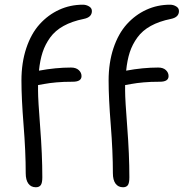

<svg xmlns="http://www.w3.org/2000/svg" viewBox="-20 -766 778 813"><path d="M131.8 26.9Q111.3 26.9 100.1 11.5Q88.9 -3.9 88.9 -32.2Q88.9 -123.5 79.8 -236.8Q70.8 -350.1 70.8 -424.8Q70.8 -500.5 91.3 -562Q111.8 -623.5 147.7 -663.3Q183.6 -703.1 230.5 -724.6Q277.3 -746.1 331.1 -746.1Q344.7 -746.1 356.9 -739Q369.1 -731.9 369.1 -719.2Q369.1 -692.9 335 -686Q284.7 -675.8 249.3 -656.2Q213.9 -636.7 192.6 -607.4Q171.4 -578.1 160.4 -544.7Q149.4 -511.2 145 -466.8Q215.8 -480 280.8 -480Q301.8 -480 313.5 -469.2Q325.2 -458.5 325.2 -443.8Q325.2 -419.9 288.1 -419.9Q248 -419.9 218.8 -417.2Q189.5 -414.6 167.2 -410.4Q145 -406.2 141.1 -405.8V-381.8Q141.1 -343.3 150.1 -227.5Q159.2 -111.8 159.2 -15.1Q159.2 8.8 152.6 17.8Q146 26.9 131.8 26.9ZM501 26.9Q480.5 26.9 469.2 11.5Q458 -3.9 458 -32.2Q458 -123.5 449 -236.8Q439.9 -350.1 439.9 -424.8Q439.9 -500.5 460.4 -562Q481 -623.5 516.8 -663.3Q552.7 -703.1 599.6 -724.6Q646.5 -746.1 700.2 -746.1Q713.9 -746.1 725.8 -739Q737.8 -731.9 737.8 -719.2Q737.8 -692.9 704.1 -686Q653.8 -675.8 618.4 -656.2Q583 -636.7 561.8 -607.4Q540.5 -578.1 529.5 -544.7Q518.6 -511.2 514.2 -466.8Q585 -480 649.9 -480Q670.9 -480 682.4 -469.2Q693.8 -458.5 693.8 -443.8Q693.8 -419.9 657.2 -419.9Q617.2 -419.9 587.9 -417.2Q558.6 -414.6 535.9 -410.4Q513.2 -406.2 509.8 -405.8V-381.8Q509.8 -343.3 518.8 -227.5Q527.8 -111.8 527.8 -15.1Q527.8 8.8 521.5 17.8Q515.1 26.9 501 26.9Z"/></svg>

Font: Shantell Sans Bouncy
Style: Regular
Weight: 300
Designer: Stephen Nixon, Anya Danilova, Shantell Martin
Foundry: Arrow Type
Version: Version 1.006;[9816181b4]